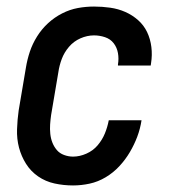

<svg xmlns="http://www.w3.org/2000/svg" viewBox="-20 -558 540 586"><path d="M203 8Q174 8 146.5 2Q119 -4 96.5 -19.5Q74 -35 59.5 -58Q45 -81 38 -107.5Q31 -134 32 -163.5Q33 -193 37 -221L59 -351Q63 -376 71 -400Q79 -424 93 -446.5Q107 -469 126.5 -487Q146 -505 169.5 -517Q193 -529 217.5 -533.5Q242 -538 267 -538Q292 -538 316.5 -534.5Q341 -531 362.5 -521.5Q384 -512 401.5 -496.5Q419 -481 429 -460Q439 -439 442 -414.5Q445 -390 441 -365Q441 -363 440.5 -361.5Q440 -360 440 -358H340Q340 -359 340 -359.5Q340 -360 340 -361Q343 -379 340 -396Q337 -413 327 -426Q317 -439 300.5 -444.5Q284 -450 267 -450Q246 -450 225.5 -441Q205 -432 190.5 -415Q176 -398 168.5 -378Q161 -358 158 -337L136 -207Q134 -193 133 -178.5Q132 -164 133.5 -149.5Q135 -135 140 -122.5Q145 -110 153.5 -100Q162 -90 175.5 -85Q189 -80 203 -80Q223 -80 243.5 -89Q264 -98 278 -114.5Q292 -131 300 -150.5Q308 -170 312 -191H412Q408 -165 399 -141Q390 -117 376.5 -94Q363 -71 344.5 -51Q326 -31 302.5 -17Q279 -3 253.5 2.5Q228 8 203 8Z"/></svg>

Font: Iosevka Slab Semibold Oblique
Style: Regular
Weight: 600
Italic angle: -9°
Monospace: yes
Designer: Belleve Invis
Foundry: Belleve Invis
Version: Version 11.1.1; ttfautohint (v1.8.3)